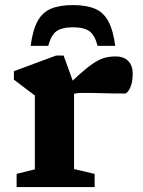

<svg xmlns="http://www.w3.org/2000/svg" viewBox="-20 -754 577 774"><path d="M446 -526.5Q479.5 -526.5 497.2 -507.8Q515 -489 515 -457Q515 -421 504.2 -399Q493.5 -377 483 -377Q439 -377 398.5 -378.2Q358 -379.5 315.5 -379.5Q304.5 -379.5 295.8 -378.8Q287 -378 278.5 -376V-72.5L361.5 -53V0H47V-53L120.5 -71.5V-369Q111 -376.5 87.2 -394Q63.5 -411.5 36 -433V-467L206 -530H236.5L273 -429Q317.5 -471 346.5 -492Q375.5 -513 398 -519.8Q420.5 -526.5 446 -526.5ZM274 -644Q229 -644 207.2 -627.8Q185.5 -611.5 174.5 -569H103.5Q112 -633.5 131.8 -669.2Q151.5 -705 186.2 -719.2Q221 -733.5 274 -733.5Q327 -733.5 361.8 -719.2Q396.5 -705 416.2 -669.2Q436 -633.5 444.5 -569H373.5Q362.5 -611.5 340.8 -627.8Q319 -644 274 -644Z"/></svg>

Font: Newsreader 6pt SemiBold
Style: Regular
Weight: 600
Designer: Hugues Gentile
Foundry: Production Type
Version: Version 1.003; ttfautohint (v1.8.3)